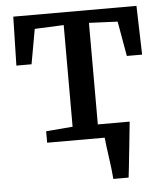

<svg xmlns="http://www.w3.org/2000/svg" viewBox="-52 -600 710 826"><g transform="rotate(-5 302.5 -186.5)"><path d="M404 180Q402.5 160 399.8 136.2Q397 112.5 393.5 87.8Q390 63 387 40.2Q384 17.5 382.5 0L338 -59.5H495.5Q493.5 -40 491 -15.8Q488.5 8.5 485.8 34.8Q483 61 480.2 87.2Q477.5 113.5 475 137.2Q472.5 161 470 180ZM134 0V-49.5L249 -59V-498L123.5 -492.5L96.5 -342H31L36 -553H568L574 -342H508L481.5 -492.5L358 -498V-59L475.5 -49.5V0Z"/></g></svg>

Font: Merriweather 24pt Medium
Style: Regular
Weight: 500
Designer: Eben Sorkin
Foundry: Eben Sorkin
Version: Version 2.100